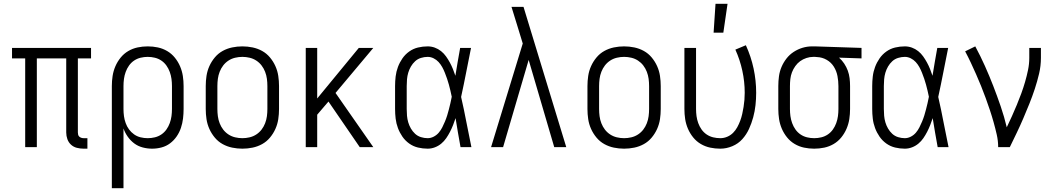

<svg xmlns="http://www.w3.org/2000/svg" viewBox="-20 -771 5540 1006"><path d="M438 8H418Q400 8 382.5 3.5Q365 -1 352 -13Q339 -25 333 -42Q327 -59 327 -77V-465H173V0H112V-465H43V-520H457V-465H388V-77Q388 -71 389.5 -65Q391 -59 395.5 -55Q400 -51 406 -49Q412 -47 418 -47H438Z M566 215V-320Q566 -347 570 -373Q574 -399 584.5 -423.5Q595 -448 612 -469Q629 -490 652 -503.5Q675 -517 701 -522.5Q727 -528 754 -528Q781 -528 807 -522.5Q833 -517 856 -503.5Q879 -490 896 -469Q913 -448 923.5 -423.5Q934 -399 938 -373Q942 -347 942 -320V-200Q942 -175 939 -150Q936 -125 928 -101Q920 -77 905.5 -56Q891 -35 871 -20Q851 -5 826.5 1.5Q802 8 777 8Q752 8 727.5 1.5Q703 -5 683.5 -19.5Q664 -34 649.5 -54.5Q635 -75 627 -98V215ZM754 -47Q773 -47 791.5 -51.5Q810 -56 825.5 -66.5Q841 -77 852 -92.5Q863 -108 869.5 -126Q876 -144 878.5 -162.5Q881 -181 881 -200V-320Q881 -339 878.5 -357.5Q876 -376 869.5 -394Q863 -412 852 -427.5Q841 -443 825.5 -453.5Q810 -464 791.5 -468.5Q773 -473 754 -473Q735 -473 716.5 -468.5Q698 -464 682.5 -453.5Q667 -443 656 -427.5Q645 -412 638.5 -394Q632 -376 629.5 -357.5Q627 -339 627 -320V-200Q627 -181 629.5 -162.5Q632 -144 638.5 -126Q645 -108 656 -93Q667 -78 682.5 -67Q698 -56 716.5 -51.5Q735 -47 754 -47Z M1250 8Q1223 8 1196.5 2.5Q1170 -3 1146.5 -16Q1123 -29 1105.5 -50Q1088 -71 1077 -95.5Q1066 -120 1062 -146.5Q1058 -173 1058 -200V-320Q1058 -347 1062 -373.5Q1066 -400 1077 -424.5Q1088 -449 1105.5 -470Q1123 -491 1146.5 -504Q1170 -517 1196.5 -522.5Q1223 -528 1250 -528Q1277 -528 1303.5 -522.5Q1330 -517 1353.5 -504Q1377 -491 1394.5 -470Q1412 -449 1423 -424.5Q1434 -400 1438 -373.5Q1442 -347 1442 -320V-200Q1442 -173 1438 -146.5Q1434 -120 1423 -95.5Q1412 -71 1394.5 -50Q1377 -29 1353.5 -16Q1330 -3 1303.5 2.5Q1277 8 1250 8ZM1250 -47Q1269 -47 1288 -51.5Q1307 -56 1323 -66.5Q1339 -77 1350.5 -92Q1362 -107 1369 -125Q1376 -143 1378.5 -162Q1381 -181 1381 -200V-320Q1381 -339 1378.5 -358Q1376 -377 1369 -395Q1362 -413 1350.5 -428Q1339 -443 1323 -453.5Q1307 -464 1288 -468.5Q1269 -473 1250 -473Q1231 -473 1212 -468.5Q1193 -464 1177 -453.5Q1161 -443 1149.5 -428Q1138 -413 1131 -395Q1124 -377 1121.5 -358Q1119 -339 1119 -320V-200Q1119 -181 1121.5 -162Q1124 -143 1131 -125Q1138 -107 1149.5 -92Q1161 -77 1177 -66.5Q1193 -56 1212 -51.5Q1231 -47 1250 -47Z M1936 0H1865L1701 -239L1642 -170V0H1582V-520H1642V-255L1860 -520H1936L1738 -284Z M2221 8Q2195 8 2170 2Q2145 -4 2124 -19Q2103 -34 2088.5 -55Q2074 -76 2065 -100Q2056 -124 2053 -149.5Q2050 -175 2050 -200V-320Q2050 -345 2053 -370.5Q2056 -396 2065 -420Q2074 -444 2088.5 -465Q2103 -486 2124 -501Q2145 -516 2170 -522Q2195 -528 2221 -528Q2240 -528 2258 -521.5Q2276 -515 2291 -503Q2306 -491 2317 -475.5Q2328 -460 2337 -443.5Q2346 -427 2353 -409.5Q2360 -392 2366 -374Q2372 -410 2378 -446.5Q2384 -483 2391 -520H2448Q2435 -456 2422.5 -391.5Q2410 -327 2396 -263Q2411 -198 2423.5 -132Q2436 -66 2450 0H2393Q2386 -38 2379.5 -76Q2373 -114 2367 -152Q2361 -134 2354 -116Q2347 -98 2338 -80.5Q2329 -63 2318 -47Q2307 -31 2292 -18.5Q2277 -6 2258.5 1Q2240 8 2221 8ZM2221 -47Q2237 -47 2252.5 -55Q2268 -63 2279 -76Q2290 -89 2297.5 -104Q2305 -119 2311.5 -134.5Q2318 -150 2323 -166Q2328 -182 2332 -198Q2336 -214 2340 -230.5Q2344 -247 2347 -264Q2344 -280 2340 -296Q2336 -312 2332 -327.5Q2328 -343 2322.5 -358.5Q2317 -374 2311 -389.5Q2305 -405 2297 -419.5Q2289 -434 2278 -446Q2267 -458 2252 -465.5Q2237 -473 2221 -473Q2203 -473 2185.5 -467.5Q2168 -462 2155 -450Q2142 -438 2133 -422.5Q2124 -407 2119 -390Q2114 -373 2112.5 -355.5Q2111 -338 2111 -320V-200Q2111 -182 2112.5 -164.5Q2114 -147 2119 -130Q2124 -113 2133 -97.5Q2142 -82 2155 -70Q2168 -58 2185.5 -52.5Q2203 -47 2221 -47Z M2553 0 2719 -543 2693 -628Q2685 -655 2676.5 -681.5Q2668 -708 2660 -735H2723L2947 0H2884L2750 -457L2616 0Z M3250 8Q3223 8 3196.5 2.5Q3170 -3 3146.5 -16Q3123 -29 3105.5 -50Q3088 -71 3077 -95.5Q3066 -120 3062 -146.5Q3058 -173 3058 -200V-320Q3058 -347 3062 -373.5Q3066 -400 3077 -424.5Q3088 -449 3105.5 -470Q3123 -491 3146.5 -504Q3170 -517 3196.5 -522.5Q3223 -528 3250 -528Q3277 -528 3303.5 -522.5Q3330 -517 3353.5 -504Q3377 -491 3394.5 -470Q3412 -449 3423 -424.5Q3434 -400 3438 -373.5Q3442 -347 3442 -320V-200Q3442 -173 3438 -146.5Q3434 -120 3423 -95.5Q3412 -71 3394.5 -50Q3377 -29 3353.5 -16Q3330 -3 3303.5 2.5Q3277 8 3250 8ZM3250 -47Q3269 -47 3288 -51.5Q3307 -56 3323 -66.5Q3339 -77 3350.5 -92Q3362 -107 3369 -125Q3376 -143 3378.5 -162Q3381 -181 3381 -200V-320Q3381 -339 3378.5 -358Q3376 -377 3369 -395Q3362 -413 3350.5 -428Q3339 -443 3323 -453.5Q3307 -464 3288 -468.5Q3269 -473 3250 -473Q3231 -473 3212 -468.5Q3193 -464 3177 -453.5Q3161 -443 3149.5 -428Q3138 -413 3131 -395Q3124 -377 3121.5 -358Q3119 -339 3119 -320V-200Q3119 -181 3121.5 -162Q3124 -143 3131 -125Q3138 -107 3149.5 -92Q3161 -77 3177 -66.5Q3193 -56 3212 -51.5Q3231 -47 3250 -47Z M3754 8Q3727 8 3701 2.5Q3675 -3 3652 -16.5Q3629 -30 3612 -51Q3595 -72 3584.5 -96.5Q3574 -121 3570 -147Q3566 -173 3566 -200V-520H3627V-200Q3627 -181 3629.5 -162.5Q3632 -144 3638.5 -126Q3645 -108 3656 -92.5Q3667 -77 3682.5 -66.5Q3698 -56 3716.5 -51.5Q3735 -47 3754 -47Q3773 -47 3790.5 -54.5Q3808 -62 3821 -75Q3834 -88 3843 -104.5Q3852 -121 3858.5 -138.5Q3865 -156 3869 -174Q3873 -192 3876 -210.5Q3879 -229 3880.5 -247.5Q3882 -266 3882 -285Q3882 -343 3869.5 -400.5Q3857 -458 3833 -511L3888 -534Q3915 -475 3928.5 -412Q3942 -349 3942 -285Q3942 -252 3938.5 -220Q3935 -188 3926.5 -156.5Q3918 -125 3904.5 -95.5Q3891 -66 3869.5 -42Q3848 -18 3817 -5Q3786 8 3754 8ZM3719 -600 3729 -751H3792L3770 -600Z M4246 8Q4219 8 4193 2.5Q4167 -3 4144 -16.5Q4121 -30 4104 -51Q4087 -72 4076.5 -96.5Q4066 -121 4062 -147Q4058 -173 4058 -200V-320Q4058 -346 4061.5 -371.5Q4065 -397 4075 -420.5Q4085 -444 4101 -464.5Q4117 -485 4138.5 -499Q4160 -513 4184.5 -520.5Q4209 -528 4235 -528H4250L4494 -520V-465L4376 -469Q4392 -455 4403.5 -437.5Q4415 -420 4422 -401Q4429 -382 4431.5 -361.5Q4434 -341 4434 -320V-200Q4434 -173 4430 -147Q4426 -121 4415.5 -96.5Q4405 -72 4388 -51Q4371 -30 4348 -16.5Q4325 -3 4299 2.5Q4273 8 4246 8ZM4246 -47Q4265 -47 4283.5 -51.5Q4302 -56 4317.5 -66.5Q4333 -77 4344 -92.5Q4355 -108 4361.5 -126Q4368 -144 4370.5 -162.5Q4373 -181 4373 -200V-320Q4373 -346 4368 -372.5Q4363 -399 4349 -421.5Q4335 -444 4311.5 -457.5Q4288 -471 4261 -472L4250 -473H4241Q4223 -473 4205 -467Q4187 -461 4172.5 -450.5Q4158 -440 4147 -424.5Q4136 -409 4129.5 -392Q4123 -375 4121 -356.5Q4119 -338 4119 -320V-200Q4119 -181 4121.5 -162.5Q4124 -144 4130.5 -126Q4137 -108 4148 -92.5Q4159 -77 4174.5 -66.5Q4190 -56 4208.5 -51.5Q4227 -47 4246 -47Z M4721 8Q4695 8 4670 2Q4645 -4 4624 -19Q4603 -34 4588.5 -55Q4574 -76 4565 -100Q4556 -124 4553 -149.5Q4550 -175 4550 -200V-320Q4550 -345 4553 -370.5Q4556 -396 4565 -420Q4574 -444 4588.5 -465Q4603 -486 4624 -501Q4645 -516 4670 -522Q4695 -528 4721 -528Q4740 -528 4758 -521.5Q4776 -515 4791 -503Q4806 -491 4817 -475.5Q4828 -460 4837 -443.5Q4846 -427 4853 -409.5Q4860 -392 4866 -374Q4872 -410 4878 -446.5Q4884 -483 4891 -520H4948Q4935 -456 4922.5 -391.5Q4910 -327 4896 -263Q4911 -198 4923.5 -132Q4936 -66 4950 0H4893Q4886 -38 4879.5 -76Q4873 -114 4867 -152Q4861 -134 4854 -116Q4847 -98 4838 -80.5Q4829 -63 4818 -47Q4807 -31 4792 -18.5Q4777 -6 4758.5 1Q4740 8 4721 8ZM4721 -47Q4737 -47 4752.5 -55Q4768 -63 4779 -76Q4790 -89 4797.5 -104Q4805 -119 4811.5 -134.5Q4818 -150 4823 -166Q4828 -182 4832 -198Q4836 -214 4840 -230.5Q4844 -247 4847 -264Q4844 -280 4840 -296Q4836 -312 4832 -327.5Q4828 -343 4822.5 -358.5Q4817 -374 4811 -389.5Q4805 -405 4797 -419.5Q4789 -434 4778 -446Q4767 -458 4752 -465.5Q4737 -473 4721 -473Q4703 -473 4685.5 -467.5Q4668 -462 4655 -450Q4642 -438 4633 -422.5Q4624 -407 4619 -390Q4614 -373 4612.5 -355.5Q4611 -338 4611 -320V-200Q4611 -182 4612.5 -164.5Q4614 -147 4619 -130Q4624 -113 4633 -97.5Q4642 -82 4655 -70Q4668 -58 4685.5 -52.5Q4703 -47 4721 -47Z M5210 0Q5210 -33 5202.5 -66Q5195 -99 5186 -131Q5177 -163 5166.5 -194.5Q5156 -226 5144.5 -257.5Q5133 -289 5120.5 -320Q5108 -351 5094.5 -381.5Q5081 -412 5067 -442Q5053 -472 5037 -502L5090 -528Q5117 -478 5140.5 -425.5Q5164 -373 5184.5 -320Q5205 -267 5223.5 -213Q5242 -159 5255 -104Q5269 -133 5282 -162Q5295 -191 5307.5 -221Q5320 -251 5331 -281Q5342 -311 5351 -342Q5360 -373 5366.5 -404.5Q5373 -436 5373 -468V-520H5434V-468Q5434 -426 5424.5 -385.5Q5415 -345 5402 -305.5Q5389 -266 5373.5 -227.5Q5358 -189 5341.5 -150.5Q5325 -112 5307 -74.5Q5289 -37 5271 0Z"/></svg>

Font: Iosevka Fixed Light
Style: Regular
Weight: 300
Monospace: yes
Designer: Belleve Invis
Foundry: Belleve Invis
Version: Version 32.3.0